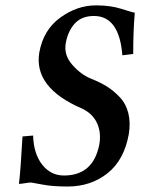

<svg xmlns="http://www.w3.org/2000/svg" viewBox="-20 -678 544 708"><path d="M477.1 -630.9Q471.2 -566.9 471.2 -479L431.2 -474.1Q419.9 -619.1 326.2 -619.1Q281.2 -619.1 255.6 -591.1Q230 -563 222.2 -517.1Q215.3 -474.1 247.1 -438.5Q278.8 -402.8 314.9 -388.2Q348.1 -375 372.6 -360.1Q397 -345.2 420.4 -321Q443.8 -296.9 452.9 -262Q461.9 -227.1 455.1 -184.1Q438 -87.9 376.5 -39.1Q314.9 9.8 229 9.8Q172.9 9.8 135.5 2.4Q98.1 -4.9 95.2 -4.9Q85.4 -4.9 71.8 -2.4Q58.1 0 49.8 0Q55.7 -44.9 63 -174.8L102.1 -178.2Q104 -111.3 135.5 -71Q167 -30.8 215.8 -30.8Q323.7 -30.8 346.2 -145Q354 -189.9 337.4 -224.9Q320.8 -259.8 282.2 -277.8Q103 -355 125 -484.9Q140.1 -567.9 202.1 -613Q264.2 -658.2 334 -658.2Q387.2 -658.2 427.2 -645.5Q467.3 -632.8 477.1 -630.9Z"/></svg>

Font: Linux Libertine O
Style: Semibold Italic
Weight: 600
Italic angle: -11.5°
Designer: Philipp H. Poll
Foundry: Philipp H. Poll
Version: Version 5.1.2